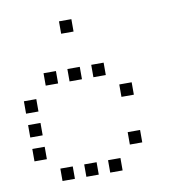

<svg xmlns="http://www.w3.org/2000/svg" viewBox="-75 -746 750 793"><g transform="rotate(-10 300.0 -350.0)"><path d="M225 -676Q224 -676 224 -676Q224 -676 224 -675V-625Q224 -624 224 -624Q224 -624 225 -624H275Q276 -624 276 -624Q276 -624 276 -625V-675Q276 -676 276 -676Q276 -676 275 -676ZM125 -476Q124 -476 124 -476Q124 -476 124 -475V-425Q124 -424 124 -424Q124 -424 125 -424H175Q176 -424 176 -424Q176 -424 176 -425V-475Q176 -476 176 -476Q176 -476 175 -476ZM225 -476Q224 -476 224 -476Q224 -476 224 -475V-425Q224 -424 224 -424Q224 -424 225 -424H275Q276 -424 276 -424Q276 -424 276 -425V-475Q276 -476 276 -476Q276 -476 275 -476ZM325 -476Q324 -476 324 -476Q324 -476 324 -475V-425Q324 -424 324 -424Q324 -424 325 -424H375Q376 -424 376 -424Q376 -424 376 -425V-475Q376 -476 376 -476Q376 -476 375 -476ZM25 -376Q24 -376 24 -376Q24 -376 24 -375V-325Q24 -324 24 -324Q24 -324 25 -324H75Q76 -324 76 -324Q76 -324 76 -325V-375Q76 -376 76 -376Q76 -376 75 -376ZM425 -376Q424 -376 424 -376Q424 -376 424 -375V-325Q424 -324 424 -324Q424 -324 425 -324H475Q476 -324 476 -324Q476 -324 476 -325V-375Q476 -376 476 -376Q476 -376 475 -376ZM25 -276Q24 -276 24 -276Q24 -276 24 -275V-225Q24 -224 24 -224Q24 -224 25 -224H75Q76 -224 76 -224Q76 -224 76 -225V-275Q76 -276 76 -276Q76 -276 75 -276ZM25 -176Q24 -176 24 -176Q24 -176 24 -175V-125Q24 -124 24 -124Q24 -124 25 -124H75Q76 -124 76 -124Q76 -124 76 -125V-175Q76 -176 76 -176Q76 -176 75 -176ZM425 -176Q424 -176 424 -176Q424 -176 424 -175V-125Q424 -124 424 -124Q424 -124 425 -124H475Q476 -124 476 -124Q476 -124 476 -125V-175Q476 -176 476 -176Q476 -176 475 -176ZM125 -76Q124 -76 124 -76Q124 -76 124 -75V-25Q124 -24 124 -24Q124 -24 125 -24H175Q176 -24 176 -24Q176 -24 176 -25V-75Q176 -76 176 -76Q176 -76 175 -76ZM225 -76Q224 -76 224 -76Q224 -76 224 -75V-25Q224 -24 224 -24Q224 -24 225 -24H275Q276 -24 276 -24Q276 -24 276 -25V-75Q276 -76 276 -76Q276 -76 275 -76ZM325 -76Q324 -76 324 -76Q324 -76 324 -75V-25Q324 -24 324 -24Q324 -24 325 -24H375Q376 -24 376 -24Q376 -24 376 -25V-75Q376 -76 376 -76Q376 -76 375 -76Z"/></g></svg>

Font: Doto
Style: Regular
Weight: 400
Monospace: yes
Version: Version 1.000